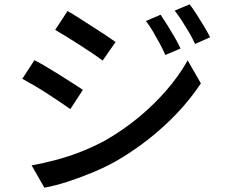

<svg xmlns="http://www.w3.org/2000/svg" viewBox="-20 -824 1040 887"><path d="M722 -756Q735 -737 752.5 -709Q770 -681 786.5 -652.5Q803 -624 814 -600L744 -570Q731 -599 716.5 -625.5Q702 -652 687 -678Q672 -704 654 -727ZM856 -804Q870 -786 887.5 -759Q905 -732 922 -703.5Q939 -675 951 -652L881 -621Q868 -650 852.5 -676Q837 -702 821 -727Q805 -752 787 -775ZM292 -773Q315 -760 345.5 -740.5Q376 -721 408 -700.5Q440 -680 468 -661.5Q496 -643 514 -630L454 -544Q436 -558 408 -577Q380 -596 348.5 -616Q317 -636 287.5 -654.5Q258 -673 235 -686ZM126 -60Q182 -70 240 -85.5Q298 -101 355 -123.5Q412 -146 464 -174Q548 -222 619.5 -281Q691 -340 749 -407Q807 -474 847 -545L908 -439Q841 -337 740 -244Q639 -151 517 -80Q467 -52 407 -27Q347 -2 289 16.5Q231 35 185 43ZM139 -546Q163 -534 194 -515.5Q225 -497 257 -477Q289 -457 317 -439Q345 -421 363 -409L305 -320Q285 -334 257 -353Q229 -372 198 -392Q167 -412 137 -429.5Q107 -447 83 -460Z"/></svg>

Font: Noto Sans SC Thin Medium
Style: Regular
Weight: 500
Version: Version 2.004-H2;hotconv 1.0.118;makeotfexe 2.5.65603